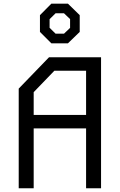

<svg xmlns="http://www.w3.org/2000/svg" viewBox="-20 -1006 640 1026"><path d="M242 -700 80 -532.5V0H160V-320H440V0H520V-700ZM160 -513.5 270.5 -628H440V-392H160ZM254.5 -986.5 193.5 -925V-835.5L254.5 -774.5H343L406 -835.5V-925L343 -986.5ZM277 -935H322L354.5 -904V-857L322 -826H277L245 -857.5V-903.5Z"/></svg>

Font: Kode Mono
Style: Regular
Weight: 400
Monospace: yes
Designer: Isa Ozler
Foundry: Kadena LLC
Version: Version 1.000;gftools[0.9.28]